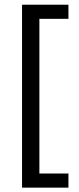

<svg xmlns="http://www.w3.org/2000/svg" viewBox="-20 -696 346 836"><path d="M76 121V-675.5H278V-614H151.5V59.5H278V121Z"/></svg>

Font: Anek Telugu
Style: Regular
Weight: 400
Designer: Omkar Bhoir (Telugu), Yesha Goshar (Latin)
Foundry: Ek Type
Version: Version 1.003